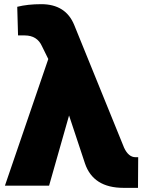

<svg xmlns="http://www.w3.org/2000/svg" viewBox="-20 -864 689 930"><path d="M3.9 35.2 213.9 -578.1 183.6 -639.6Q160.2 -692.4 99.6 -692.4H67.4L63.5 -831.1Q114.3 -843.8 179.7 -843.8Q298.8 -843.8 339.8 -742.2L581.1 -148.4Q602.5 -102.5 636.7 -102.5H649.4L648.4 45.9H578.1Q431.6 45.9 391.6 -72.3L314.5 -304.7L217.8 35.2Z"/></svg>

Font: GenEi M Gothic v2 Black
Style: Regular
Weight: 900
Version: Version 2.0